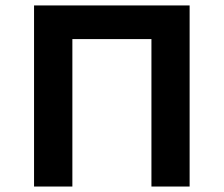

<svg xmlns="http://www.w3.org/2000/svg" viewBox="-20 -682 818 702"><path d="M533.7 -539.1H244.6V0H104.5V-662.1H673.3V0H533.7Z"/></svg>

Font: PT Astra Sans
Style: Bold
Weight: 700
Designer: A.Korolkova, I. Chaeva
Foundry: ParaType Ltd
Version: Version 1.001; ttfautohint (v1.6)